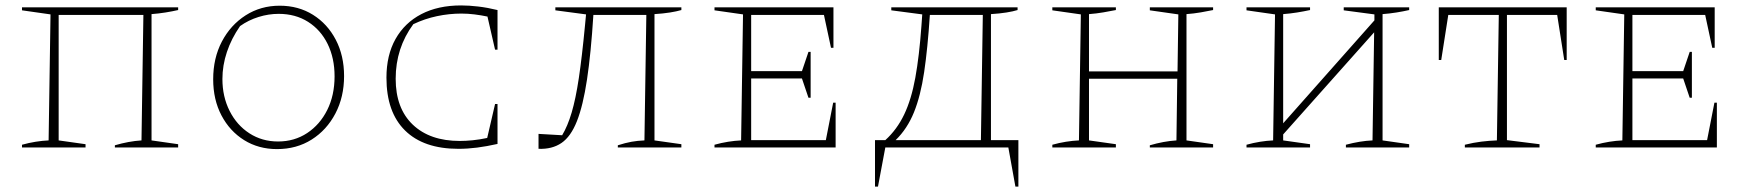

<svg xmlns="http://www.w3.org/2000/svg" viewBox="-20 -543 6449 707"><path d="M196 -488V-26L295 -12V0H61V-10Q86 -17 111 -21Q136 -25 159 -26L166 -490L61 -505V-516H636V-506Q614 -501 589 -497Q564 -493 538 -491V-26L636 -12V0H403V-8Q454 -23 501 -26L508 -488Z M1000 6Q932 6 879 -27Q826 -60 795.5 -118Q765 -176 765 -251Q765 -329 797 -390Q829 -451 884.5 -486.5Q940 -522 1010 -522Q1079 -522 1132.5 -488.5Q1186 -455 1216.5 -396.5Q1247 -338 1247 -263Q1247 -186 1215 -125Q1183 -64 1127.5 -29Q1072 6 1000 6ZM1004 -22Q1064 -22 1111 -53Q1158 -84 1185 -138Q1212 -192 1212 -262Q1212 -329 1186.5 -381Q1161 -433 1114.5 -462.5Q1068 -492 1006 -492Q969 -492 932 -480.5Q895 -469 864 -447Q832 -401 815.5 -351.5Q799 -302 799 -252Q799 -187 825.5 -134.5Q852 -82 898.5 -52Q945 -22 1004 -22Z M1668 5Q1540 5 1471.5 -62.5Q1403 -130 1403 -257Q1403 -340 1436.5 -399.5Q1470 -459 1531.5 -491Q1593 -523 1678 -523Q1707 -523 1741 -519Q1775 -515 1812 -506V-360H1803L1775 -482Q1751 -487 1727 -490Q1703 -493 1679 -493Q1634 -493 1589 -483.5Q1544 -474 1502 -454Q1437 -366 1437 -253Q1437 -144 1500 -84Q1563 -24 1673 -24Q1695 -24 1720.5 -26.5Q1746 -29 1774 -35L1803 -160H1812V-13Q1772 -4 1737 0.5Q1702 5 1668 5Z M1963 5V-50L2050 -45Q2070 -78 2085 -128.5Q2100 -179 2111.5 -256Q2123 -333 2134 -448L2138 -490L2025 -505V-516H2489V-506Q2472 -501 2447 -497Q2422 -493 2390 -491V-26L2489 -12V0H2255V-8Q2283 -17 2305.5 -21Q2328 -25 2353 -26L2360 -488H2165Q2156 -346 2141.5 -250Q2127 -154 2104.5 -97Q2082 -40 2047.5 -16.5Q2013 7 1963 5Z M3048 -165H3057V0H2611V-10Q2636 -17 2661 -21Q2686 -25 2709 -26L2716 -490L2611 -505V-516H3049V-367H3040L3014 -488H2746V-281H2933L2957 -352H2965V-183H2957L2933 -254H2746V-27H3021Z M3202 144V-27H3240Q3283 -66 3309.5 -121.5Q3336 -177 3350.5 -257Q3365 -337 3373 -448L3376 -490L3262 -505V-516H3727V-506Q3711 -501 3686 -497Q3661 -493 3629 -491V-27H3730V144H3719L3693 0H3240L3213 144ZM3404 -488Q3396 -365 3383 -277.5Q3370 -190 3345.5 -129.5Q3321 -69 3278 -27H3592L3599 -488Z M3855 0V-10Q3880 -17 3905 -21Q3930 -25 3953 -26L3960 -490L3855 -505V-516H4089V-506Q4069 -502 4043 -497.5Q4017 -493 3990 -491V-280H4316L4319 -490L4214 -505V-516H4447V-506Q4428 -502 4402 -497.5Q4376 -493 4349 -491V-26L4447 -12V0H4214V-8Q4265 -23 4312 -26L4315 -253H3990V-26L4089 -12V0Z M4570 0V-10Q4595 -17 4620 -21Q4645 -25 4668 -26L4675 -490L4570 -505V-516H4804V-506Q4781 -501 4756 -497Q4731 -493 4705 -491V-89L5041 -468V-490L4928 -505V-516H5169V-506Q5147 -501 5122 -497Q5097 -493 5071 -491V-26L5169 -12V0H4936V-10Q4962 -17 4986.5 -21Q5011 -25 5034 -26L5040 -424L4705 -48V-26L4804 -12V0Z M5749 -516V-322H5740L5714 -488H5529V-27L5649 -12V0H5374V-10Q5406 -18 5435 -21.5Q5464 -25 5492 -26L5499 -488H5313L5287 -322H5278V-516Z M6293 -165H6302V0H5856V-10Q5881 -17 5906 -21Q5931 -25 5954 -26L5961 -490L5856 -505V-516H6294V-367H6285L6259 -488H5991V-281H6178L6202 -352H6210V-183H6202L6178 -254H5991V-27H6266Z"/></svg>

Font: Piazzolla SC Thin
Style: Regular
Weight: 100
Designer: Juan Pablo del Peral
Foundry: Huerta Tipografica
Version: Version 1.330